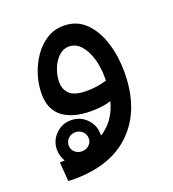

<svg xmlns="http://www.w3.org/2000/svg" viewBox="-109 -422 666 738"><g transform="rotate(-20 223.5 -53.0)"><path d="M70 231Q61 231 58 231Q55 231 46 230L40 152Q50 152 60 151Q46 129 46 103Q46 66 72 40Q98 14 135 14Q172 14 198 40Q224 66 224 103Q224 107 224 109Q252 92 272 64.5Q292 37 303 -3Q284 3 263.5 5.5Q243 8 223 8Q147 8 105.5 -23.5Q64 -55 64 -119Q64 -157 76 -195.5Q88 -234 110 -266Q132 -298 163 -317.5Q194 -337 232 -337Q286 -337 321.5 -302Q357 -267 374.5 -210.5Q392 -154 392 -91Q392 60 308 145.5Q224 231 70 231ZM143 -139Q143 -108 163 -89.5Q183 -71 232 -71Q275 -71 314 -83Q314 -90 314 -97Q314 -139 303 -175Q292 -211 272 -233Q252 -255 224 -255Q201 -255 182.5 -237.5Q164 -220 153.5 -193Q143 -166 143 -139ZM135 141Q152 141 164 130Q176 119 176 103Q176 86 164 74.5Q152 63 135 63Q118 63 106 74.5Q94 86 94 103Q94 119 106 130Q118 141 135 141Z"/></g></svg>

Font: TSCustom
Style: Regular
Weight: 400
Designer: Monotype Design Team
Foundry: Monotype Imaging Inc.
Version: Version 2.004; ttfautohint (v1.8.3) -l 8 -r 50 -G 200 -x 14 